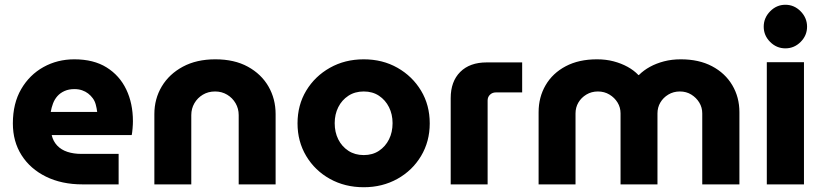

<svg xmlns="http://www.w3.org/2000/svg" viewBox="-20 -774 3451 806"><path d="M326 0Q239 0 173 -32.5Q107 -65 70.5 -122.5Q34 -180 34 -256Q34 -340 69 -400Q104 -460 162.5 -492.5Q221 -525 292 -525Q373 -525 427.5 -491Q482 -457 510 -398.5Q538 -340 538 -265Q538 -252 536.5 -234.5Q535 -217 533 -207H197Q203 -181 220 -163Q237 -145 263 -136.5Q289 -128 321 -128H478V0ZM193 -304H388Q386 -320 382 -335Q378 -350 369.5 -361.5Q361 -373 350 -381.5Q339 -390 324.5 -395Q310 -400 292 -400Q269 -400 251 -392Q233 -384 221 -370.5Q209 -357 202.5 -339.5Q196 -322 193 -304Z M628 0V-295Q628 -359 659 -411Q690 -463 747.5 -494Q805 -525 884 -525Q964 -525 1020.5 -494Q1077 -463 1107 -411Q1137 -359 1137 -295V0H982V-291Q982 -318 969 -340.5Q956 -363 933.5 -376.5Q911 -390 883 -390Q854 -390 831.5 -376.5Q809 -363 796 -340.5Q783 -318 783 -291V0Z M1507 12Q1428 12 1365 -23Q1302 -58 1265.5 -119Q1229 -180 1229 -256Q1229 -333 1265.5 -393.5Q1302 -454 1365 -489.5Q1428 -525 1507 -525Q1586 -525 1648.5 -489.5Q1711 -454 1747.5 -393.5Q1784 -333 1784 -256Q1784 -180 1747.5 -119Q1711 -58 1648 -23Q1585 12 1507 12ZM1507 -123Q1544 -123 1571 -141Q1598 -159 1613 -189Q1628 -219 1628 -257Q1628 -294 1613 -324Q1598 -354 1571 -372Q1544 -390 1507 -390Q1470 -390 1442.5 -372Q1415 -354 1400 -324Q1385 -294 1385 -257Q1385 -219 1400 -189Q1415 -159 1442.5 -141Q1470 -123 1507 -123Z M1872 0V-362Q1872 -432 1912 -472Q1952 -512 2023 -512H2172V-386H2061Q2047 -386 2037 -376.5Q2027 -367 2027 -352V0Z M2241 0V-303Q2241 -366 2270.5 -416.5Q2300 -467 2355 -496Q2410 -525 2486 -525Q2524 -525 2556 -516.5Q2588 -508 2614.5 -493.5Q2641 -479 2660 -459H2662Q2682 -479 2708.5 -493.5Q2735 -508 2767.5 -516.5Q2800 -525 2838 -525Q2914 -525 2969 -496Q3024 -467 3054 -416.5Q3084 -366 3084 -303V0H2928V-298Q2928 -323 2915.5 -343.5Q2903 -364 2882 -377Q2861 -390 2834 -390Q2807 -390 2785.5 -377Q2764 -364 2752 -343.5Q2740 -323 2740 -298V0H2585V-298Q2585 -323 2572.5 -343.5Q2560 -364 2538.5 -377Q2517 -390 2490 -390Q2463 -390 2441.5 -377Q2420 -364 2408 -343.5Q2396 -323 2396 -298V0Z M3199 0V-513H3355V0ZM3277 -571Q3240 -571 3213 -598Q3186 -625 3186 -662Q3186 -699 3213 -726.5Q3240 -754 3277 -754Q3314 -754 3341 -726.5Q3368 -699 3368 -662Q3368 -625 3341 -598Q3314 -571 3277 -571Z"/></svg>

Font: MuseoModerno Thin
Style: Bold
Weight: 700
Version: Version 1.003